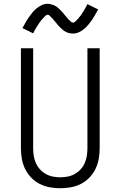

<svg xmlns="http://www.w3.org/2000/svg" viewBox="-20 -991 640 1019"><path d="M300 8Q272 8 244 3Q216 -2 190.5 -15Q165 -28 145 -49Q125 -70 113 -95Q101 -120 96 -148Q91 -176 91 -205V-735H156V-205Q156 -185 159 -165Q162 -145 170 -126.5Q178 -108 191.5 -93Q205 -78 222.5 -68Q240 -58 260 -54Q280 -50 300 -50Q320 -50 340 -54Q360 -58 377.5 -68Q395 -78 408.5 -93Q422 -108 430 -126.5Q438 -145 441 -165Q444 -185 444 -205V-735H509V-205Q509 -176 504 -148Q499 -120 487 -95Q475 -70 455 -49Q435 -28 409.5 -15Q384 -2 356 3Q328 8 300 8ZM367 -813Q361 -813 354.5 -814Q348 -815 342.5 -816.5Q337 -818 331 -821Q325 -824 320 -827.5Q315 -831 310.5 -835Q306 -839 301.5 -843.5Q297 -848 292.5 -852.5Q288 -857 284.5 -861.5Q281 -866 277 -871Q273 -876 268.5 -881Q264 -886 260 -891Q256 -896 252 -899.5Q248 -903 243 -908Q238 -913 233 -913Q227 -913 223 -909Q219 -905 213.5 -899.5Q208 -894 205.5 -891Q203 -888 200 -884.5Q197 -881 193.5 -876.5Q190 -872 186.5 -866.5Q183 -861 179.5 -855.5Q176 -850 172 -843.5Q168 -837 164 -829.5Q160 -822 156 -814L99 -842Q109 -860 118 -875.5Q127 -891 136 -903.5Q145 -916 153.5 -926.5Q162 -937 174.5 -947Q187 -957 202 -964Q217 -971 233 -971Q239 -971 245.5 -969.5Q252 -968 257.5 -966.5Q263 -965 269 -962Q275 -959 280 -955.5Q285 -952 289.5 -948Q294 -944 298.5 -939.5Q303 -935 307.5 -930.5Q312 -926 315.5 -921.5Q319 -917 323 -912Q327 -907 331.5 -902Q336 -897 340 -892Q344 -887 348 -883.5Q352 -880 357 -875.5Q362 -871 367 -871Q373 -871 377 -874.5Q381 -878 386.5 -883.5Q392 -889 394.5 -892Q397 -895 400 -898.5Q403 -902 406.5 -906.5Q410 -911 413.5 -916.5Q417 -922 420.5 -927.5Q424 -933 428 -939.5Q432 -946 436 -953.5Q440 -961 444 -969L501 -941Q491 -923 482 -907.5Q473 -892 464 -879.5Q455 -867 446.5 -857Q438 -847 425.5 -836.5Q413 -826 398 -819.5Q383 -813 367 -813Z"/></svg>

Font: Iosevka Aile Light
Style: Regular
Weight: 300
Designer: Belleve Invis
Foundry: Belleve Invis
Version: Version 27.3.5; ttfautohint (v1.8.4)